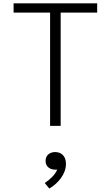

<svg xmlns="http://www.w3.org/2000/svg" viewBox="-20 -750 660 1144"><path d="M341.5 0V-675H559V-730H61V-675H278.5V0ZM311 261C314 261 317.5 261 321 260.5C307 293 280 317.5 246.5 340.5L274 373.5C325.5 343 373 288 373 226.5C373 178 343.5 156 309 156C277.5 156 251.5 174.5 251.5 208.5C251.5 241 275 261 311 261Z"/></svg>

Font: Monaspace Neon ExtraLight
Style: Regular
Weight: 200
Designer: Riley Cran & the Lettermatic Team
Foundry: Lettermatic
Version: Version 1.200 (Monaspace Neon)